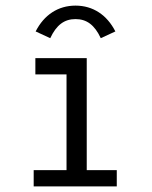

<svg xmlns="http://www.w3.org/2000/svg" viewBox="-20 -664 540 684"><path d="M159 -528C181 -575 209 -596 249 -596C289 -596 317 -575 339 -528L391 -552C361 -611 311 -644 249 -644C187 -644 137 -611 107 -552ZM100 0H396V-58H289V-457H106V-399H217V-58H100Z"/></svg>

Font: Inconsolata Thin
Style: Regular
Weight: 100
Monospace: yes
Designer: Raph Levien, Cyreal, Brenton Simpson
Foundry: Raph Levien, Cyreal, Google
Version: Version 3.100